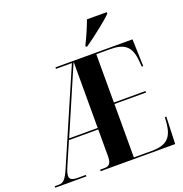

<svg xmlns="http://www.w3.org/2000/svg" viewBox="-160 -1072 1159 1213"><g transform="rotate(-20 420.0 -465.5)"><path d="M491 -780V-770H501C557 -809 657 -886 690 -921V-931H557C540 -886 514 -823 491 -780ZM5 0H214V-10H159C123 -10 106 -19 106 -42C106 -57 112 -76 124 -103L189 -253H386V-72C386 -17 365 -10 334 -10H310V0H811L818 -182H808L805 -143C796 -46 756 -10 656 -10H537V-369H750V-379H537V-704H627C729 -704 769 -669 777 -570L780 -532H790L784 -714H266V-704H373L107 -90C80 -28 64 -10 33 -10H5ZM194 -263 384 -704H386V-263Z"/></g></svg>

Font: Noto Serif Display ExtraCondensed ExtraBold
Style: Regular
Weight: 800
Width: 2
Designer: Monotype Design Team
Foundry: Monotype Imaging Inc.
Version: Version 2.009